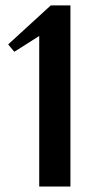

<svg xmlns="http://www.w3.org/2000/svg" viewBox="-20 -680 356 700"><path d="M123 0V-548.8L32.2 -491.2L9.8 -518.1L165 -660.2H236.8V0Z"/></svg>

Font: El Messiri SemiBold
Style: Regular
Weight: 600
Designer: Mohamed Gaber
Foundry: Kief Type Foundry
Version: Version 2.007;PS 002.007;hotconv 1.0.88;makeotf.lib2.5.64775